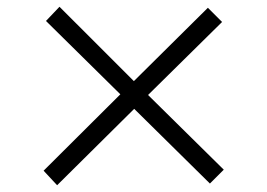

<svg xmlns="http://www.w3.org/2000/svg" viewBox="-20 -642 790 568"><path d="M642 -140 601 -99 377 -320 149 -94 109 -137 336 -363 116 -580 156 -622 376 -402 595 -619 637 -577 418 -361Z"/></svg>

Font: Kaisei HarunoUmi
Style: Bold
Weight: 700
Designer: Font-Kai, 金井和夫
Foundry: KAZUO KANAI
Version: Version 5.003